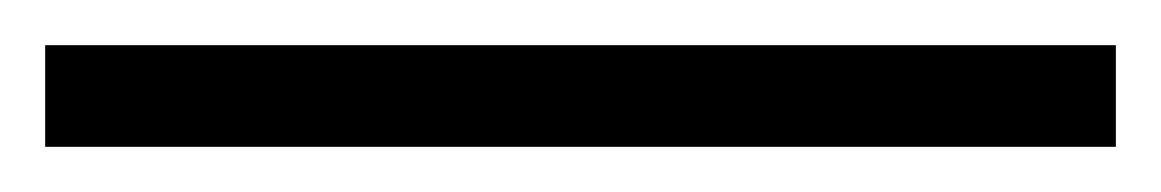

<svg xmlns="http://www.w3.org/2000/svg" viewBox="-23 -825 514 85"><path d="M471 -760H-3V-805H471Z"/></svg>

Font: Noto Sans Sinhala UI SemiCondensed Light
Style: Regular
Weight: 300
Width: 4
Designer: Jelle Bosma - Monotype Design Team
Foundry: Monotype Imaging Inc.
Version: Version 2.006; ttfautohint (v1.8.4.7-5d5b)